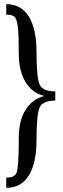

<svg xmlns="http://www.w3.org/2000/svg" viewBox="-20 -700 300 920"><path d="M245 -218Q185 -218 170 -185Q155 -152 155 -30Q155 82 118 141Q81 200 10 200V151Q28 151 37 148Q46 145 54 136.5Q62 128 64.5 104.5Q67 81 68.5 49.5Q70 18 70 -40Q70 -123 103 -174.5Q136 -226 192 -240Q155 -249 128 -274.5Q101 -300 85.5 -342.5Q70 -385 70 -440Q70 -535 65.5 -571.5Q61 -608 50 -619Q39 -630 10 -630V-680Q81 -680 118 -621Q155 -562 155 -450Q155 -328 170 -295Q185 -262 245 -262Z"/></svg>

Font: Glametrix
Style: Bold
Weight: 700
Designer: gluk
Foundry: gluk
Version: Version 0.40